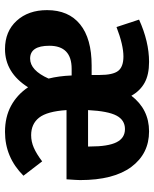

<svg xmlns="http://www.w3.org/2000/svg" viewBox="54 -640 602 749"><g transform="rotate(90 354.5 -265.0)"><path d="M679 -224H409Q414 -148 438.5 -117Q463 -86 507 -86Q532 -86 556 -96.5Q580 -107 609 -129L665 -56Q593 16 494 16Q436 16 392.5 -7.5Q349 -31 320 -74Q263 16 171 16Q102 16 60.5 -29.5Q19 -75 19 -148Q19 -232 74.5 -277Q130 -322 235 -322H272V-353Q272 -405 256 -425.5Q240 -446 200 -446Q155 -446 85 -419L56 -507Q142 -546 221 -546Q271 -546 302.5 -528.5Q334 -511 353 -477Q406 -546 492 -546Q579 -546 630.5 -477Q682 -408 682 -277Q682 -266 679 -224ZM551 -316Q551 -386 534.5 -419Q518 -452 483 -452Q448 -452 430.5 -419Q413 -386 409 -308H551ZM286 -154Q276 -194 274 -243V-244H248Q158 -244 158 -157Q158 -82 208 -82Q254 -82 286 -154Z"/></g></svg>

Font: Fira Sans Compressed SemiBold
Style: Regular
Weight: 600
Width: 1
Designer: bBox Type GmbH & Carrois Corporate GbR & Edenspiekermann AG
Foundry: bBox Type GmbH & Carrois Corporate GbR & Edenspiekermann AG
Version: Version 4.301